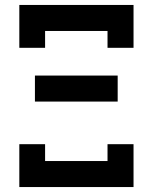

<svg xmlns="http://www.w3.org/2000/svg" viewBox="-20 -755 616 775"><path d="M414 -562H519V-735H58V-562H162V-630H414ZM121 -345H455V-450H121ZM58 0H519V-173H414V-105H162V-173H58Z"/></svg>

Font: Iosevka Sparkle
Style: Bold
Weight: 700
Designer: Belleve Invis
Foundry: Belleve Invis
Version: Version 4.5.0; ttfautohint (v1.8.3)